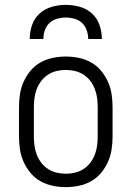

<svg xmlns="http://www.w3.org/2000/svg" viewBox="-20 -760 540 788"><path d="M250 8Q223 8 196.5 2.5Q170 -3 146.5 -16Q123 -29 105.5 -50Q88 -71 77 -95.5Q66 -120 62 -146.5Q58 -173 58 -200V-320Q58 -347 62 -373.5Q66 -400 77 -424.5Q88 -449 105.5 -470Q123 -491 146.5 -504Q170 -517 196.5 -522.5Q223 -528 250 -528Q277 -528 303.5 -522.5Q330 -517 353.5 -504Q377 -491 394.5 -470Q412 -449 423 -424.5Q434 -400 438 -373.5Q442 -347 442 -320V-200Q442 -173 438 -146.5Q434 -120 423 -95.5Q412 -71 394.5 -50Q377 -29 353.5 -16Q330 -3 303.5 2.5Q277 8 250 8ZM250 -47Q269 -47 288 -51.5Q307 -56 323 -66.5Q339 -77 350.5 -92Q362 -107 369 -125Q376 -143 378.5 -162Q381 -181 381 -200V-320Q381 -339 378.5 -358Q376 -377 369 -395Q362 -413 350.5 -428Q339 -443 323 -453.5Q307 -464 288 -468.5Q269 -473 250 -473Q231 -473 212 -468.5Q193 -464 177 -453.5Q161 -443 149.5 -428Q138 -413 131 -395Q124 -377 121.5 -358Q119 -339 119 -320V-200Q119 -181 121.5 -162Q124 -143 131 -125Q138 -107 149.5 -92Q161 -77 177 -66.5Q193 -56 212 -51.5Q231 -47 250 -47ZM102 -600Q102 -629 111.5 -657Q121 -685 142.5 -704.5Q164 -724 192.5 -732Q221 -740 250 -740Q279 -740 307.5 -732Q336 -724 357.5 -704.5Q379 -685 388.5 -657Q398 -629 398 -600H342Q342 -618 336 -635.5Q330 -653 317 -665.5Q304 -678 286 -683Q268 -688 250 -688Q232 -688 214 -683Q196 -678 183 -665.5Q170 -653 164 -635.5Q158 -618 158 -600Z"/></svg>

Font: Iosevka Light
Style: Regular
Weight: 300
Monospace: yes
Designer: Belleve Invis
Foundry: Belleve Invis
Version: Version 32.5.0; ttfautohint (v1.8.4)